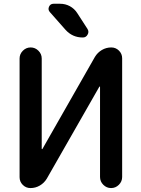

<svg xmlns="http://www.w3.org/2000/svg" viewBox="-20 -1001 734 1000"><path d="M293 -981.4Q320.3 -981.4 343.8 -968.8Q367.2 -956.1 381.8 -933.6L435.5 -850.6Q440.4 -842.8 440.4 -835Q440.4 -828.1 436.5 -821.3Q428.7 -805.7 411.1 -805.7Q357.4 -805.7 321.3 -845.7L239.3 -938.5Q228.5 -951.2 235.4 -966.3Q242.2 -981.4 258.8 -981.4ZM616.2 -79.1Q616.2 -55.7 599.1 -38.6Q582 -21.5 558.6 -21.5Q535.2 -21.5 518.1 -38.6Q501 -55.7 501 -79.1V-548.8Q501 -549.8 499.5 -550.3Q498 -550.8 497.1 -548.8L223.6 -70.3Q210 -47.9 187.5 -34.7Q165 -21.5 138.7 -21.5Q115.2 -21.5 98.6 -38.1Q82 -54.7 82 -78.1V-696.3Q82 -719.7 99.1 -736.8Q116.2 -753.9 139.6 -753.9Q163.1 -753.9 180.2 -736.8Q197.3 -719.7 197.3 -696.3V-226.6Q197.3 -224.6 198.7 -224.1Q200.2 -223.6 201.2 -225.6L474.6 -705.1Q488.3 -727.5 510.7 -740.7Q533.2 -753.9 559.6 -753.9Q583 -753.9 599.6 -737.3Q616.2 -720.7 616.2 -697.3Z"/></svg>

Font: Gen Jyuu Gothic Medium
Style: Regular
Weight: 500
Designer: [Source Han Sans]
Ryoko NISHIZUKA  (kana & ideographs); Paul D. Hunt (Latin, Greek & Cyrillic); Wenlong ZHANG  (bopomofo
Version: Version 1.002.20150607